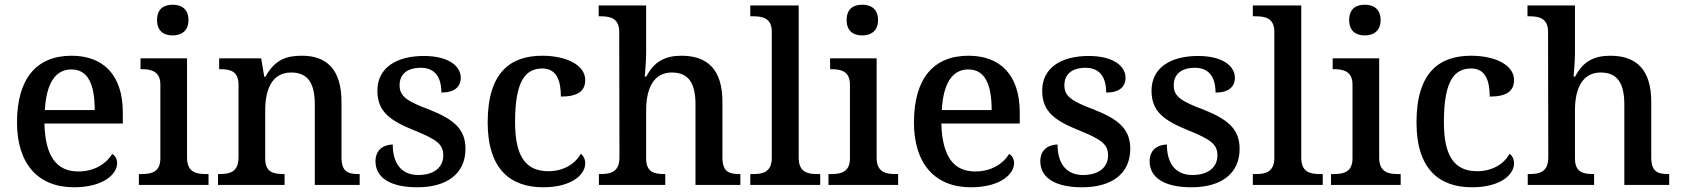

<svg xmlns="http://www.w3.org/2000/svg" viewBox="-20 -783 7116 813"><path d="M293 10C418 10 476 -46 476 -92C476 -110 467 -125 455 -131C431 -91 381 -57 312 -57C221 -57 172 -118 168 -260H500V-307C500 -466 417 -547 283 -547C136 -547 52 -452 52 -264C52 -91 140 10 293 10ZM381 -317H170C176 -429 214 -489 282 -489C355 -489 381 -422 381 -317Z M711 -633C747 -633 778 -651 778 -698C778 -746 747 -763 711 -763C674 -763 645 -746 645 -698C645 -651 674 -633 711 -633ZM568 0H863V-46H851C811 -46 772 -54 772 -115V-536H575V-490H581C619 -490 659 -482 659 -425V-112C659 -54 620 -46 581 -46H568Z M903 0H1185V-46H1181C1137 -46 1103 -54 1103 -112V-316C1103 -401 1130 -476 1213 -476C1287 -476 1313 -426 1313 -340V0H1503V-46H1499C1454 -46 1426 -55 1426 -117V-352C1426 -488 1364 -547 1259 -547C1196 -547 1145 -533 1104 -458H1099L1086 -536H908V-490H913C957 -490 990 -481 990 -423V-117C990 -55 954 -46 909 -46H903Z M1747 10C1872 10 1951 -47 1951 -153C1951 -237 1900 -278 1800 -318C1704 -354 1672 -374 1672 -422C1672 -467 1702 -496 1762 -496C1821 -496 1849 -457 1849 -391C1904 -391 1931 -415 1931 -454C1931 -502 1881 -546 1775 -546C1657 -546 1578 -495 1578 -399C1578 -311 1630 -273 1734 -231C1830 -192 1857 -172 1857 -125C1857 -77 1821 -42 1751 -42C1675 -42 1643 -97 1643 -171C1615 -171 1570 -157 1570 -100C1570 -31 1632 10 1747 10Z M2280 10C2400 10 2458 -43 2458 -91C2458 -109 2451 -123 2439 -132C2416 -89 2366 -58 2302 -58C2202 -58 2161 -127 2161 -266C2161 -443 2206 -493 2277 -493C2338 -493 2355 -439 2355 -374C2429 -374 2458 -399 2458 -444C2458 -510 2374 -547 2276 -547C2145 -547 2045 -480 2045 -265C2045 -66 2142 10 2280 10Z M2516 0H2797V-46H2794C2750 -46 2716 -54 2716 -112V-316C2716 -409 2748 -476 2825 -476C2899 -476 2925 -426 2925 -340V0H3115V-46H3112C3067 -46 3039 -55 3039 -117V-352C3039 -488 2976 -547 2866 -547C2799 -547 2750 -524 2717 -459H2710C2710 -459 2716 -517 2716 -558V-760H2515V-714H2524C2563 -714 2602 -706 2602 -649L2603 -117C2603 -55 2567 -46 2522 -46H2516Z M3157 0H3453V-46H3440C3400 -46 3362 -54 3362 -115V-760H3157V-714H3170C3209 -714 3248 -706 3248 -649V-115C3248 -54 3210 -46 3170 -46H3157Z M3631 -633C3667 -633 3698 -651 3698 -698C3698 -746 3667 -763 3631 -763C3594 -763 3565 -746 3565 -698C3565 -651 3594 -633 3631 -633ZM3488 0H3783V-46H3771C3731 -46 3692 -54 3692 -115V-536H3495V-490H3501C3539 -490 3579 -482 3579 -425V-112C3579 -54 3540 -46 3501 -46H3488Z M4091 10C4216 10 4274 -46 4274 -92C4274 -110 4265 -125 4253 -131C4229 -91 4179 -57 4110 -57C4019 -57 3970 -118 3966 -260H4298V-307C4298 -466 4215 -547 4081 -547C3934 -547 3850 -452 3850 -264C3850 -91 3938 10 4091 10ZM4179 -317H3968C3974 -429 4012 -489 4080 -489C4153 -489 4179 -422 4179 -317Z M4562 10C4687 10 4766 -47 4766 -153C4766 -237 4715 -278 4615 -318C4519 -354 4487 -374 4487 -422C4487 -467 4517 -496 4577 -496C4636 -496 4664 -457 4664 -391C4719 -391 4746 -415 4746 -454C4746 -502 4696 -546 4590 -546C4472 -546 4393 -495 4393 -399C4393 -311 4445 -273 4549 -231C4645 -192 4672 -172 4672 -125C4672 -77 4636 -42 4566 -42C4490 -42 4458 -97 4458 -171C4430 -171 4385 -157 4385 -100C4385 -31 4447 10 4562 10Z M5025 10C5150 10 5229 -47 5229 -153C5229 -237 5178 -278 5078 -318C4982 -354 4950 -374 4950 -422C4950 -467 4980 -496 5040 -496C5099 -496 5127 -457 5127 -391C5182 -391 5209 -415 5209 -454C5209 -502 5159 -546 5053 -546C4935 -546 4856 -495 4856 -399C4856 -311 4908 -273 5012 -231C5108 -192 5135 -172 5135 -125C5135 -77 5099 -42 5029 -42C4953 -42 4921 -97 4921 -171C4893 -171 4848 -157 4848 -100C4848 -31 4910 10 5025 10Z M5285 0H5581V-46H5568C5528 -46 5490 -54 5490 -115V-760H5285V-714H5298C5337 -714 5376 -706 5376 -649V-115C5376 -54 5338 -46 5298 -46H5285Z M5759 -633C5795 -633 5826 -651 5826 -698C5826 -746 5795 -763 5759 -763C5722 -763 5693 -746 5693 -698C5693 -651 5722 -633 5759 -633ZM5616 0H5911V-46H5899C5859 -46 5820 -54 5820 -115V-536H5623V-490H5629C5667 -490 5707 -482 5707 -425V-112C5707 -54 5668 -46 5629 -46H5616Z M6213 10C6333 10 6391 -43 6391 -91C6391 -109 6384 -123 6372 -132C6349 -89 6299 -58 6235 -58C6135 -58 6094 -127 6094 -266C6094 -443 6139 -493 6210 -493C6271 -493 6288 -439 6288 -374C6362 -374 6391 -399 6391 -444C6391 -510 6307 -547 6209 -547C6078 -547 5978 -480 5978 -265C5978 -66 6075 10 6213 10Z M6449 0H6730V-46H6727C6683 -46 6649 -54 6649 -112V-316C6649 -409 6681 -476 6758 -476C6832 -476 6858 -426 6858 -340V0H7048V-46H7045C7000 -46 6972 -55 6972 -117V-352C6972 -488 6909 -547 6799 -547C6732 -547 6683 -524 6650 -459H6643C6643 -459 6649 -517 6649 -558V-760H6448V-714H6457C6496 -714 6535 -706 6535 -649L6536 -117C6536 -55 6500 -46 6455 -46H6449Z"/></svg>

Font: Noto Serif Oriya Medium
Style: Regular
Weight: 500
Designer: David Williams
Foundry: Google LLC, David Williams
Version: Version 1.051